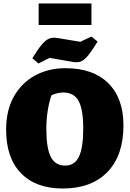

<svg xmlns="http://www.w3.org/2000/svg" viewBox="-20 -1064 741 1098"><path d="M339 14Q185 14 100 -73.5Q15 -161 15 -322Q15 -432 58.5 -510.5Q102 -589 179 -631.5Q256 -674 355 -674Q513 -674 599.5 -588Q686 -502 686 -347Q686 -175 594.5 -80.5Q503 14 339 14ZM353 -117Q407 -117 431.5 -168Q456 -219 456 -330Q456 -438 429.5 -486.5Q403 -535 342 -535Q308 -535 274 -519Q245 -431 245 -326Q245 -217 270.5 -167Q296 -117 353 -117ZM201 -921V-1044H503V-921ZM200 -701 165 -731Q197 -783 219 -809Q241 -835 261 -843Q281 -851 307 -847L439 -825L503 -855L538 -826Q506 -774 484 -747Q462 -720 442.5 -712.5Q423 -705 396 -710L264 -733Z"/></svg>

Font: Piazzolla SC Black
Style: Regular
Weight: 900
Designer: Juan Pablo del Peral
Foundry: Huerta Tipografica
Version: Version 1.330